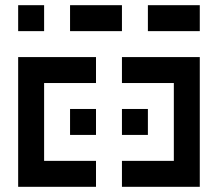

<svg xmlns="http://www.w3.org/2000/svg" viewBox="-20 -720 840 740"><path d="M50 -700V-600H150V-700ZM250 -700V-600H450V-700ZM550 -600H750V-700H550ZM50 -500V0H350V-100H150V-400H350V-500ZM450 -400H650V-100H450V0H750V-500H450ZM350 -200V-300H250V-200ZM450 -300V-200H550V-300Z"/></svg>

Font: Mourier
Style: Regular
Weight: 400
Designer: Eric Mourier
Foundry: Velvetyne Type Foundry
Version: Version 2.000;hotconv 1.0.109;makeotfexe 2.5.65596